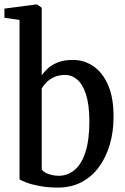

<svg xmlns="http://www.w3.org/2000/svg" viewBox="-30 -839 565 870"><path d="M-10 -758.5V-800L135.5 -819H137.5L159 -804V-498Q168.5 -511.5 185.5 -527.8Q202.5 -544 230.8 -555.8Q259 -567.5 301 -567.5Q351 -567.5 392.8 -539.2Q434.5 -511 459.8 -453.8Q485 -396.5 484.5 -308.5Q484.5 -242 467.5 -184Q450.5 -126 418.2 -82Q386 -38 339.2 -13.5Q292.5 11 232 11Q187.5 11 150.2 4Q113 -3 88.5 -12.2Q64 -21.5 58.5 -27V-748.5ZM266 -499.5Q237 -499.5 215.8 -489.8Q194.5 -480 180.5 -465.8Q166.5 -451.5 159 -438V-72Q165.5 -59.5 188.5 -51Q211.5 -42.5 237.5 -42.5Q277.5 -43 308.8 -69.5Q340 -96 357.5 -150.8Q375 -205.5 375 -291.5Q374.5 -366 359.5 -411.8Q344.5 -457.5 319.8 -478.5Q295 -499.5 266 -499.5Z"/></svg>

Font: Merriweather 24pt SemiCondensed
Style: Regular
Weight: 400
Width: 4
Designer: Eben Sorkin
Foundry: Eben Sorkin
Version: Version 2.100